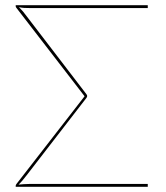

<svg xmlns="http://www.w3.org/2000/svg" viewBox="-20 -720 638 740"><path d="M93 -689Q82.5 -689 73 -689.5Q63.5 -690 53 -692.5Q62.5 -683 69 -675.2Q75.5 -667.5 85 -654.5L313 -357Q316 -353 316 -350Q316 -346.5 313 -342.5L83.5 -45.5Q65 -21 51.5 -8.5Q61.5 -9.5 71.5 -10.2Q81.5 -11 93 -11H549.5V0H40.5V-4Q40.5 -7 43.5 -11L306 -349L43 -690Q40.5 -693.5 40.5 -696V-700H549.5V-689Z"/></svg>

Font: Lato 2
Style: Regular
Weight: 100
Designer: Lukasz Dziedzic with Adam Twardoch and Botio Nikoltchev
Foundry: tyPoland Lukasz Dziedzic
Version: Version 2.015; 2015-08-06; http://www.latofonts.com/